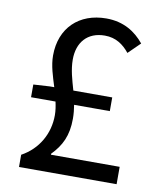

<svg xmlns="http://www.w3.org/2000/svg" viewBox="-76 -711 649 773"><g transform="rotate(10 248.5 -325.0)"><path d="M54 0H453V-71H172V-75C212 -116 234 -159 234 -229C234 -249 232 -267 229 -285H375V-341H216C204 -383 192 -422 192 -464C192 -533 231 -581 303 -581C348 -581 379 -559 404 -528L452 -575C417 -618 368 -650 297 -650C186 -650 111 -579 111 -466C111 -424 125 -383 138 -341H120L53 -337V-285H153C157 -267 160 -249 160 -230C160 -155 122 -87 54 -50Z"/></g></svg>

Font: Giro Sans Regular
Style: Regular
Weight: 400
Designer: Paul D. Hunt
Foundry: Adobe Systems Incorporated
Version: Version 1.000;PS 1.0;hotconv 1.0.88;makeotf.lib2.5.647800